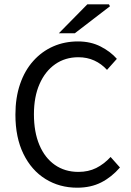

<svg xmlns="http://www.w3.org/2000/svg" viewBox="-20 -861 611 893"><path d="M339 12Q256.8 12 191.6 -28.4Q126.5 -68.7 89.1 -145Q51.7 -221.3 51.7 -327.7Q51.7 -406.9 73.4 -470Q95 -533.2 134.8 -577.5Q174.5 -621.9 227.4 -645.1Q280.2 -668.3 342.6 -668.3Q402.3 -668.3 448.5 -644.4Q494.8 -620.5 523.5 -587.3L477.7 -536Q451.9 -564.3 418.5 -579.5Q385.1 -594.8 344.4 -594.8Q283.1 -594.8 236.6 -562.3Q190.1 -529.8 164 -470.4Q137.8 -411.1 137.8 -329.5Q137.8 -246.8 163.2 -186.7Q188.5 -126.7 235.1 -94.1Q281.8 -61.5 344.7 -61.5Q391 -61.5 427.3 -79.5Q463.5 -97.5 494.4 -130.9L537.9 -82Q499.1 -37.2 450.8 -12.6Q402.6 12 339 12ZM253.7 -706.3 386.3 -841H486.6L491.5 -831.9L328 -706.3Z"/></svg>

Font: Source Sans 3 VF
Style: Regular
Weight: 200
Designer: Paul D. Hunt
Foundry: Adobe
Version: Version 3.046;hotconv 1.0.118;makeotfexe 2.5.65603